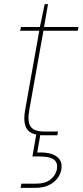

<svg xmlns="http://www.w3.org/2000/svg" viewBox="-20 -651 398 924"><path d="M190 0Q154 0 131.5 -11Q109 -22 101 -49Q93 -76 101 -122L169 -503H77L81 -521H172L195 -631H211L192 -521H358L354 -503H189L121 -122Q111 -67 127 -42.5Q143 -18 193 -18H259L256 0ZM79 253 83 233H151Q199 233 224 212Q249 191 254 163Q259 133 240 117.5Q221 102 169 102H136L155 -7H175L159 83Q204 81 231 91Q258 101 269 120Q280 139 275 165Q271 189 255 209Q239 229 213 241Q187 253 151 253Z"/></svg>

Font: DM Sans 10pt Thin
Style: Italic
Weight: 250
Italic angle: -10°
Version: Version 4.004;gftools[0.9.30]